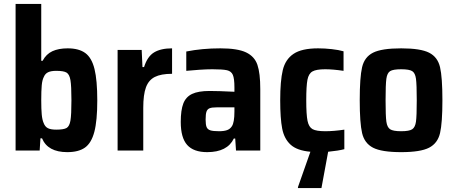

<svg xmlns="http://www.w3.org/2000/svg" viewBox="-20 -763 2306 973"><path d="M193 -62H185L181 0H59V-743H189V-455H196Q214 -489 245.5 -503.5Q277 -518 323 -518Q380 -518 412.5 -494Q445 -470 459 -413Q473 -356 473 -254Q473 -151 458 -94.5Q443 -38 410.5 -15Q378 8 321 8Q222 8 193 -62ZM342 -255Q342 -328 337 -357Q332 -386 317.5 -395Q303 -404 265 -404Q239 -404 224 -397Q209 -390 202 -373Q194 -358 191.5 -330.5Q189 -303 189 -255Q189 -210 191.5 -183Q194 -156 201 -140Q208 -121 222.5 -113.5Q237 -106 265 -106Q303 -106 317.5 -114.5Q332 -123 337 -152Q342 -181 342 -255Z M576 -510H698L702 -423H710Q727 -477 761 -497.5Q795 -518 852 -518V-389Q796 -389 764.5 -373Q733 -357 719.5 -320Q706 -283 706 -217V0H576Z M896 -145Q896 -205 909 -238.5Q922 -272 953.5 -287Q985 -302 1042 -302Q1086 -302 1168 -298V-320Q1168 -365 1160 -383.5Q1152 -402 1130.5 -407Q1109 -412 1056 -412Q1029 -412 991 -409.5Q953 -407 924 -404V-502Q1004 -518 1097 -518Q1184 -518 1227 -497.5Q1270 -477 1284.5 -434.5Q1299 -392 1299 -312V0H1176L1172 -61H1165Q1132 8 1030 8Q961 8 928.5 -28.5Q896 -65 896 -145ZM1155 -123Q1168 -142 1168 -198V-219H1079Q1054 -219 1042.5 -214.5Q1031 -210 1026.5 -197.5Q1022 -185 1022 -157Q1022 -131 1027 -119Q1032 -107 1046 -102.5Q1060 -98 1090 -98Q1115 -98 1130.5 -103.5Q1146 -109 1155 -123Z M1725 -7Q1695 1 1643 6L1609 190H1490V185L1553 6Q1485 0 1452.5 -30Q1420 -60 1410 -111.5Q1400 -163 1400 -255Q1400 -353 1413 -407.5Q1426 -462 1467.5 -490Q1509 -518 1592 -518Q1626 -518 1661.5 -514Q1697 -510 1721 -503V-404Q1667 -412 1628 -412Q1583 -412 1563.5 -401Q1544 -390 1538 -358.5Q1532 -327 1532 -255Q1532 -182 1538.5 -150.5Q1545 -119 1564 -108.5Q1583 -98 1628 -98Q1672 -98 1725 -106Z M1803 -255Q1803 -371 1815 -422.5Q1827 -474 1870.5 -496Q1914 -518 2013 -518Q2111 -518 2154.5 -496Q2198 -474 2210 -422.5Q2222 -371 2222 -255Q2222 -140 2210 -88.5Q2198 -37 2154.5 -14.5Q2111 8 2013 8Q1914 8 1870.5 -14.5Q1827 -37 1815 -88.5Q1803 -140 1803 -255ZM2092 -255Q2092 -335 2088 -364Q2084 -393 2069 -402.5Q2054 -412 2013 -412Q1972 -412 1957 -402.5Q1942 -393 1938 -364Q1934 -335 1934 -255Q1934 -175 1938 -146.5Q1942 -118 1957 -108Q1972 -98 2013 -98Q2054 -98 2069 -108Q2084 -118 2088 -146.5Q2092 -175 2092 -255Z"/></svg>

Font: Saira Semi Condensed SemiBold
Style: Regular
Weight: 600
Width: 4
Designer: Hector Gatti with collaboration of the Omnibus-Type team
Foundry: Omnibus-Type
Version: Version 1.001; ttfautohint (v1.8)